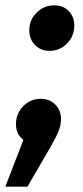

<svg xmlns="http://www.w3.org/2000/svg" viewBox="-50 -526 313 721"><path d="M179 -80Q179 -57 170.5 -35Q162 -13 138 29L53 175H-30L38 -1Q10 -21 10 -60Q10 -99 37 -127Q64 -155 103 -155Q136 -155 157.5 -133.5Q179 -112 179 -80ZM60 -412Q60 -451 87.5 -478.5Q115 -506 154 -506Q187 -506 208 -484.5Q229 -463 229 -430Q229 -391 202 -363Q175 -335 136 -335Q103 -335 81.5 -357Q60 -379 60 -412Z"/></svg>

Font: Fira Sans SemiBold
Style: Italic
Weight: 600
Italic angle: -8°
Designer: bBox Type GmbH & Carrois Corporate GbR & Edenspiekermann AG
Foundry: bBox Type GmbH & Carrois Corporate GbR & Edenspiekermann AG
Version: Version 4.301